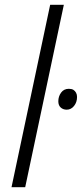

<svg xmlns="http://www.w3.org/2000/svg" viewBox="-20 -780 341 800"><path d="M28 0 189 -760H246L85 0ZM258 -323Q243 -323 233 -332Q223 -341 223 -358Q223 -378 234.5 -394Q246 -410 267 -410Q279 -410 286 -405.5Q293 -401 297 -393.5Q301 -386 301 -376Q301 -354 288.5 -338.5Q276 -323 258 -323Z"/></svg>

Font: Noto Sans Display Light
Style: Italic
Weight: 300
Italic angle: -12°
Designer: Monotype Design Team
Foundry: Monotype Imaging Inc.
Version: Version 2.003